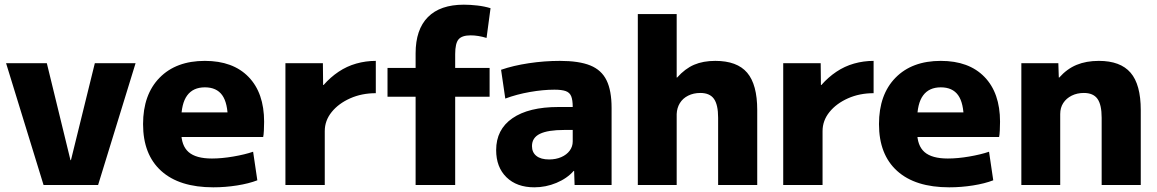

<svg xmlns="http://www.w3.org/2000/svg" viewBox="-20 -790 4941 820"><path d="M166 0 6 -520H180L281 -106H283L385 -520H559L399 0Z M891 10Q746 10 668.5 -60Q591 -130 591 -260Q591 -386 661.5 -458Q732 -530 855 -530Q975 -530 1041.5 -461.5Q1108 -393 1108 -270Q1108 -253 1107 -233Q1106 -213 1104 -205H684V-310H974L953 -278Q953 -350 929 -383.5Q905 -417 855 -417Q805 -417 779.5 -382.5Q754 -348 754 -277V-227Q754 -168 785.5 -140.5Q817 -113 885 -113Q927 -113 976.5 -121.5Q1026 -130 1061 -142L1079 -20Q1043 -6 992.5 2Q942 10 891 10Z M1199 0V-520H1359L1360 -427H1362Q1391 -460 1426 -483.5Q1461 -507 1501.5 -518.5Q1542 -530 1585 -530V-392Q1525 -392 1475.5 -370Q1426 -348 1396.5 -311.5Q1367 -275 1367 -230V0Z M1755 0V-377H1635V-500H1755V-562Q1755 -664 1807.5 -717Q1860 -770 1961 -770Q1988 -770 2018.5 -766.5Q2049 -763 2075 -755L2058 -628Q2022 -639 1990 -639Q1953 -639 1938.5 -622Q1924 -605 1924 -559V-500H2071V-377H1924V0Z M2262 10Q2187 10 2143 -33Q2099 -76 2099 -149Q2099 -237 2168.5 -285Q2238 -333 2365 -333H2426Q2426 -363 2419.5 -379Q2413 -395 2396 -401Q2379 -407 2348 -407Q2299 -407 2242.5 -397Q2186 -387 2138 -369L2120 -492Q2172 -510 2238.5 -520Q2305 -530 2371 -530Q2453 -530 2501 -510.5Q2549 -491 2570.5 -447Q2592 -403 2592 -329V0H2434L2432 -60H2430Q2402 -28 2356.5 -9Q2311 10 2262 10ZM2325 -109Q2354 -109 2377 -119Q2400 -129 2413 -146.5Q2426 -164 2426 -186V-235H2390Q2320 -235 2286 -218.5Q2252 -202 2252 -166Q2252 -139 2271 -124Q2290 -109 2325 -109Z M2704 0V-730H2870V-459H2872Q2906 -497 2944.5 -513.5Q2983 -530 3035 -530Q3128 -530 3171 -479.5Q3214 -429 3214 -320V0H3047V-287Q3047 -343 3029 -368Q3011 -393 2971 -393Q2942 -393 2919 -381.5Q2896 -370 2883.5 -349.5Q2871 -329 2870 -303V0Z M3325 0V-520H3485L3486 -427H3488Q3517 -460 3552 -483.5Q3587 -507 3627.5 -518.5Q3668 -530 3711 -530V-392Q3651 -392 3601.5 -370Q3552 -348 3522.5 -311.5Q3493 -275 3493 -230V0Z M4034 10Q3889 10 3811.5 -60Q3734 -130 3734 -260Q3734 -386 3804.5 -458Q3875 -530 3998 -530Q4118 -530 4184.5 -461.5Q4251 -393 4251 -270Q4251 -253 4250 -233Q4249 -213 4247 -205H3827V-310H4117L4096 -278Q4096 -350 4072 -383.5Q4048 -417 3998 -417Q3948 -417 3922.5 -382.5Q3897 -348 3897 -277V-227Q3897 -168 3928.5 -140.5Q3960 -113 4028 -113Q4070 -113 4119.5 -121.5Q4169 -130 4204 -142L4222 -20Q4186 -6 4135.5 2Q4085 10 4034 10Z M4342 0V-520H4500L4502 -459H4504Q4537 -496 4578 -513Q4619 -530 4673 -530Q4765 -530 4808.5 -479.5Q4852 -429 4852 -320V0H4685V-287Q4685 -343 4667 -368Q4649 -393 4609 -393Q4580 -393 4557 -381.5Q4534 -370 4521 -350Q4508 -330 4508 -303V0Z"/></svg>

Font: M PLUS 1 Thin ExtraBold
Style: Regular
Weight: 800
Version: Version 1.001